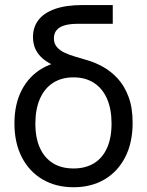

<svg xmlns="http://www.w3.org/2000/svg" viewBox="-20 -748 597 779"><path d="M278.8 11.7Q207 11.7 152.8 -20Q98.6 -51.8 68.6 -110.1Q38.6 -168.5 38.6 -247.1Q38.6 -326.2 68.6 -383.3Q98.6 -440.4 152.8 -471.4Q207 -502.4 278.3 -502.4V-458Q239.3 -466.3 208.5 -478.5Q177.7 -490.7 156.5 -507.8Q135.3 -524.9 124.5 -547.4Q113.8 -569.8 113.8 -598.1Q113.8 -637.7 136 -666.7Q158.2 -695.8 203.1 -711.7Q248 -727.5 315.4 -727.5H437.5V-651.4H295.9Q263.2 -651.4 241.7 -645Q220.2 -638.7 209.5 -625.5Q198.7 -612.3 198.7 -592.8Q198.7 -571.8 210 -558.1Q221.2 -544.4 240.7 -534.9Q260.3 -525.4 284.9 -518.3Q309.6 -511.2 336.9 -502.9Q366.7 -494.1 398.4 -476.6Q430.2 -459 457.3 -429.7Q484.4 -400.4 501.2 -356.2Q518.1 -312 518.1 -250Q518.1 -168.9 488 -110.4Q458 -51.8 404.1 -20Q350.1 11.7 278.8 11.7ZM278.3 -64.5Q327.1 -64.5 361.6 -85.7Q396 -106.9 414.3 -147.7Q432.6 -188.5 432.6 -246.6Q432.6 -305.2 414.3 -347.2Q396 -389.2 361.3 -411.6Q326.7 -434.1 278.3 -434.1Q230 -434.1 195.3 -411.9Q160.6 -389.6 142.1 -347.4Q123.5 -305.2 123.5 -246.6Q123.5 -188 142.1 -147.5Q160.6 -106.9 195.1 -85.7Q229.5 -64.5 278.3 -64.5Z"/></svg>

Font: Inter 28pt
Style: Regular
Weight: 400
Designer: Rasmus Andersson
Foundry: rsms
Version: Version 4.001;git-66647c0bb